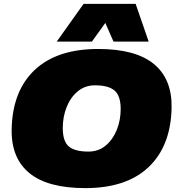

<svg xmlns="http://www.w3.org/2000/svg" viewBox="-20 -960 921 988"><path d="M419 8Q225 8 131 -69.5Q37 -147 40 -295Q44 -492 158.5 -600Q273 -708 485 -708Q678 -708 772 -630.5Q866 -553 863 -405Q859 -209 745 -100.5Q631 8 419 8ZM435 -180Q487 -180 524 -211Q561 -242 581 -292Q601 -342 601 -399Q601 -467 569.5 -494Q538 -521 469 -521Q417 -521 379.5 -489.5Q342 -458 322.5 -408Q303 -358 303 -301Q303 -233 334 -206.5Q365 -180 435 -180ZM272 -746 410 -940H678L745 -746H564L522 -842L453 -746Z"/></svg>

Font: Georama Extended Black
Style: Italic
Weight: 900
Width: 7
Italic angle: -9°
Designer: Jean-Baptiste Levee
Foundry: Production Type
Version: Version 1.000